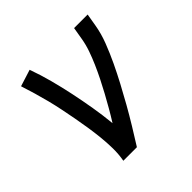

<svg xmlns="http://www.w3.org/2000/svg" viewBox="-145 -664 791 791"><g transform="rotate(-45 250.0 -269.0)"><path d="M141 0Q147 -33 146.5 -67Q146 -101 142.5 -134Q139 -167 134 -199.5Q129 -232 123 -264Q117 -296 110.5 -328Q104 -360 96 -391.5Q88 -423 79 -453.5Q70 -484 60 -515L133 -538Q150 -491 163 -442Q176 -393 186.5 -343Q197 -293 205.5 -242.5Q214 -192 219 -141Q236 -168 251.5 -195Q267 -222 282 -249.5Q297 -277 311 -305Q325 -333 337.5 -361.5Q350 -390 360 -418.5Q370 -447 375 -477L384 -530H463L454 -477Q447 -435 431 -393.5Q415 -352 396 -312Q377 -272 356 -232.5Q335 -193 313 -154Q291 -115 267.5 -76.5Q244 -38 220 0Z"/></g></svg>

Font: Iosevka Slab
Style: Italic
Weight: 400
Italic angle: -9°
Monospace: yes
Designer: Belleve Invis
Foundry: Belleve Invis
Version: Version 11.1.0; ttfautohint (v1.8.3)